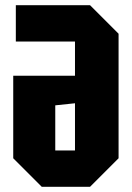

<svg xmlns="http://www.w3.org/2000/svg" viewBox="-20 -720 508 740"><path d="M437 -590V-110L327 0H141L31 -110V-428H269V-560H41V-700H327ZM269 -322 193 -314V-140H269Z"/></svg>

Font: Tektur Condensed
Style: Bold
Weight: 700
Width: 3
Designer: Adam Jagosz
Foundry: Adam Jagosz
Version: Version 1.005;gftools[0.9.30]